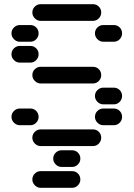

<svg xmlns="http://www.w3.org/2000/svg" viewBox="-20 -710 640 920"><path d="M135 -50Q135 -34 147 -22Q159 -10 175 -10H425Q442 -10 453.5 -22Q465 -34 465 -50Q465 -67 453.5 -78.5Q442 -90 425 -90H175Q159 -90 147 -78.5Q135 -67 135 -50ZM435 -150Q435 -134 447 -122Q459 -110 475 -110H525Q542 -110 553.5 -122Q565 -134 565 -150Q565 -167 553.5 -178.5Q542 -190 525 -190H475Q459 -190 447 -178.5Q435 -167 435 -150ZM35 -150Q35 -134 47 -122Q59 -110 75 -110H125Q142 -110 153.5 -122Q165 -134 165 -150Q165 -167 153.5 -178.5Q142 -190 125 -190H75Q59 -190 47 -178.5Q35 -167 35 -150ZM435 -250Q435 -234 447 -222Q459 -210 475 -210H525Q542 -210 553.5 -222Q565 -234 565 -250Q565 -267 553.5 -278.5Q542 -290 525 -290H475Q459 -290 447 -278.5Q435 -267 435 -250ZM135 -350Q135 -334 147 -322Q159 -310 175 -310H425Q442 -310 453.5 -322Q465 -334 465 -350Q465 -367 453.5 -378.5Q442 -390 425 -390H175Q159 -390 147 -378.5Q135 -367 135 -350ZM35 -450Q35 -434 47 -422Q59 -410 75 -410H125Q142 -410 153.5 -422Q165 -434 165 -450Q165 -467 153.5 -478.5Q142 -490 125 -490H75Q59 -490 47 -478.5Q35 -467 35 -450ZM435 -550Q435 -534 447 -522Q459 -510 475 -510H525Q542 -510 553.5 -522Q565 -534 565 -550Q565 -567 553.5 -578.5Q542 -590 525 -590H475Q459 -590 447 -578.5Q435 -567 435 -550ZM35 -550Q35 -534 47 -522Q59 -510 75 -510H125Q142 -510 153.5 -522Q165 -534 165 -550Q165 -567 153.5 -578.5Q142 -590 125 -590H75Q59 -590 47 -578.5Q35 -567 35 -550ZM135 -650Q135 -634 147 -622Q159 -610 175 -610H425Q442 -610 453.5 -622Q465 -634 465 -650Q465 -667 453.5 -678.5Q442 -690 425 -690H175Q159 -690 147 -678.5Q135 -667 135 -650ZM135 150Q135 166 147 178Q159 190 175 190H325Q342 190 353.5 178Q365 166 365 150Q365 133 353.5 121.5Q342 110 325 110H175Q159 110 147 121.5Q135 133 135 150ZM235 50Q235 66 247 78Q259 90 275 90H325Q342 90 353.5 78Q365 66 365 50Q365 33 353.5 21.5Q342 10 325 10H275Q259 10 247 21.5Q235 33 235 50Z"/></svg>

Font: Matrix Sans Raster
Style: Regular
Weight: 400
Designer: Brad Neil
Version: Version 1.100